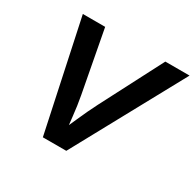

<svg xmlns="http://www.w3.org/2000/svg" viewBox="-122 -673 828 811"><g transform="rotate(30 292.0 -268.0)"><path d="M177.7 0 63.5 -535.6H172.4L229 -234.9Q237.8 -187.5 242.7 -139.6Q247.6 -91.8 253.4 -44.9H223.1Q244.1 -91.8 264.9 -139.4Q285.6 -187 310.1 -234.9L465.8 -535.6H584L292 0Z"/></g></svg>

Font: Inter 20pt Medium
Style: Italic
Weight: 500
Italic angle: -9.3988°
Version: Version 4.001;git-66647c0bb